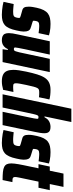

<svg xmlns="http://www.w3.org/2000/svg" viewBox="598 -1405 791 2075"><g transform="rotate(90 993.5 -367.5)"><path d="M116 8Q93 8 67 5.5Q41 3 17 -1Q-7 -5 -24 -10L0 -120Q9 -119 20 -118Q31 -117 42.5 -116Q54 -115 64.5 -114.5Q75 -114 83 -114Q98 -114 110 -115.5Q122 -117 130.5 -122.5Q139 -128 143 -141Q145 -148 147.5 -156.5Q150 -165 150 -177Q150 -186 144.5 -189Q139 -192 126 -196L66 -213Q47 -218 37.5 -233Q28 -248 28 -283Q28 -305 32 -328Q36 -351 40 -369Q50 -415 65.5 -444.5Q81 -474 102.5 -490Q124 -506 152.5 -512Q181 -518 215 -518Q236 -518 259 -516Q282 -514 303 -510Q324 -506 338 -501L314 -389Q301 -391 285.5 -392.5Q270 -394 256.5 -395Q243 -396 234 -396Q219 -396 209.5 -393.5Q200 -391 194 -385Q188 -379 185 -368Q184 -362 182 -354Q180 -346 180 -337Q180 -330 184 -327.5Q188 -325 198 -322L244 -308Q256 -305 268.5 -299Q281 -293 289 -277Q297 -261 297 -226Q297 -213 293.5 -192Q290 -171 285 -150Q275 -102 260.5 -71Q246 -40 226 -23Q206 -6 179 1Q152 8 116 8Z M392 8Q364 8 346.5 0Q329 -8 321.5 -25Q314 -42 314 -68Q314 -86 317.5 -109.5Q321 -133 328 -163L402 -510H546L487 -236Q478 -193 474 -170Q470 -147 469 -136Q469 -130 471 -127Q473 -124 477 -123Q481 -122 486 -122Q495 -122 500 -125Q505 -128 510 -140.5Q515 -153 521.5 -181Q528 -209 538 -258L592 -510H735L627 0H488L496 -57H487Q474 -29 457 -15Q440 -1 423 3.5Q406 8 392 8Z M836 8Q790 8 762.5 -5.5Q735 -19 723 -47Q711 -75 711 -116Q711 -144 716 -178.5Q721 -213 730 -255Q745 -325 760.5 -375Q776 -425 797 -456.5Q818 -488 849.5 -503Q881 -518 927 -518Q958 -518 984 -515Q1010 -512 1031 -506L1007 -393Q994 -395 980.5 -395.5Q967 -396 956 -396Q939 -396 927.5 -393Q916 -390 908 -376.5Q900 -363 892.5 -334.5Q885 -306 874 -255Q865 -213 860.5 -187Q856 -161 856 -145Q856 -130 860.5 -123.5Q865 -117 874 -115.5Q883 -114 897 -114Q909 -114 923 -115Q937 -116 950 -117L927 -6Q901 1 879 4.5Q857 8 836 8Z M975 0 1131 -743H1275L1214 -453H1223Q1238 -482 1256.5 -495.5Q1275 -509 1293.5 -513.5Q1312 -518 1327 -518Q1352 -518 1367 -511Q1382 -504 1389 -489.5Q1396 -475 1396 -451Q1396 -432 1392 -405.5Q1388 -379 1381 -347L1308 0H1164L1222 -274Q1231 -317 1235.5 -340Q1240 -363 1240 -373Q1240 -384 1235.5 -386Q1231 -388 1223 -388Q1214 -388 1209 -385Q1204 -382 1199 -369.5Q1194 -357 1188 -329.5Q1182 -302 1171 -252L1118 0Z M1501 8Q1478 8 1452 5.5Q1426 3 1402 -1Q1378 -5 1361 -10L1385 -120Q1394 -119 1405 -118Q1416 -117 1427.5 -116Q1439 -115 1449.5 -114.5Q1460 -114 1468 -114Q1483 -114 1495 -115.5Q1507 -117 1515.5 -122.5Q1524 -128 1528 -141Q1530 -148 1532.5 -156.5Q1535 -165 1535 -177Q1535 -186 1529.5 -189Q1524 -192 1511 -196L1451 -213Q1432 -218 1422.5 -233Q1413 -248 1413 -283Q1413 -305 1417 -328Q1421 -351 1425 -369Q1435 -415 1450.5 -444.5Q1466 -474 1487.5 -490Q1509 -506 1537.5 -512Q1566 -518 1600 -518Q1621 -518 1644 -516Q1667 -514 1688 -510Q1709 -506 1723 -501L1699 -389Q1686 -391 1670.5 -392.5Q1655 -394 1641.5 -395Q1628 -396 1619 -396Q1604 -396 1594.5 -393.5Q1585 -391 1579 -385Q1573 -379 1570 -368Q1569 -362 1567 -354Q1565 -346 1565 -337Q1565 -330 1569 -327.5Q1573 -325 1583 -322L1629 -308Q1641 -305 1653.5 -299Q1666 -293 1674 -277Q1682 -261 1682 -226Q1682 -213 1678.5 -192Q1675 -171 1670 -150Q1660 -102 1645.5 -71Q1631 -40 1611 -23Q1591 -6 1564 1Q1537 8 1501 8Z M1902 0Q1850 0 1815 -3.5Q1780 -7 1759.5 -17.5Q1739 -28 1730.5 -46.5Q1722 -65 1722 -95Q1722 -111 1724.5 -130.5Q1727 -150 1731 -174Q1735 -198 1741 -226L1775 -388H1730L1756 -510H1801L1832 -658H1976L1945 -510H2011L1985 -388H1919L1877 -188Q1875 -176 1873 -166.5Q1871 -157 1870 -149Q1869 -141 1869 -135Q1869 -122 1874.5 -115.5Q1880 -109 1892 -107.5Q1904 -106 1924 -106Z"/></g></svg>

Font: Saira Condensed Black
Style: Italic
Weight: 900
Width: 3
Italic angle: -12°
Designer: Hector Gatti with collaboration of the Omnibus-Type team
Foundry: Omnibus-Type
Version: Version 1.101